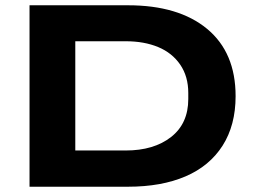

<svg xmlns="http://www.w3.org/2000/svg" viewBox="-20 -707 974 727"><path d="M91.8 0V-687H464.8Q656.2 -687 764.2 -597.7Q872.1 -508.3 872.1 -342.8Q872.1 -232.9 822.8 -155.5Q773.4 -78.1 682.4 -39.1Q591.3 0 464.8 0ZM265.1 -137.2H456.1Q562.5 -137.2 627.7 -188.2Q692.9 -239.3 692.9 -332V-355Q692.9 -417.5 662.4 -462.2Q631.8 -506.8 578.9 -528.8Q525.9 -550.8 456.1 -550.8H265.1Z"/></svg>

Font: Archivo Expanded
Style: Bold
Weight: 700
Width: 7
Designer: Hector Gatti
Foundry: Omnibus-Type
Version: Version 2.001